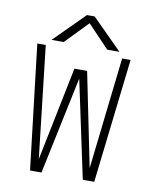

<svg xmlns="http://www.w3.org/2000/svg" viewBox="-76 -702 602 760"><g transform="rotate(10 225.0 -322.5)"><path d="M38 -500H72L129 0H97ZM379 -500H413L355 0H322ZM143 0H113L200 -427.5H233ZM309 0 218 -427.5H251L338 0ZM364 -524H315L228 -615L140 -524H91L212 -645H243Z"/></g></svg>

Font: League Mono Thin Condensed
Style: Regular
Weight: 100
Width: 1
Designer: Tyler Finck
Foundry: The League of Moveable Type / Tyler Finck
Version: Version 2.300;RELEASE